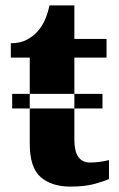

<svg xmlns="http://www.w3.org/2000/svg" viewBox="-20 -680 440 710"><path d="M25 -279V-333H359V-279ZM240 10Q294 10 330 0Q366 -10 383 -18V-88Q347 -79 313 -79Q255 -79 255 -163V-467H374V-536H255V-660H163Q150 -599 120 -565Q106 -548 81 -534Q56 -520 20 -520V-467H90V-149Q90 -60 130.5 -25Q171 10 240 10Z"/></svg>

Font: Noto Serif SemiCondensed Extra
Style: Regular
Weight: 800
Width: 4
Designer: Monotype Design Team
Foundry: Monotype Imaging Inc.
Version: Version 1.002